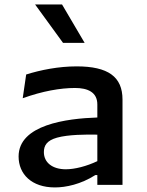

<svg xmlns="http://www.w3.org/2000/svg" viewBox="-20 -830 660 862"><path d="M530 0V-383C530 -485.5 465.5 -532 324 -532C243 -532 162.5 -516 97.5 -495.5L82 -389C171 -421 251 -435 317 -435C374 -435 417 -416 417 -361V-302.5C279 -298 63.5 -270 63.5 -127.5C63.5 -48.5 121.5 11.5 226.5 11.5C275.5 11.5 343 -2.5 408 -44H417V0ZM137.5 -810 263 -637.5H360L258.5 -810ZM177 -147C177 -176.5 190 -199 236 -212C286.5 -226 365 -226.5 417 -225.5V-106.5C368.5 -83.5 315.5 -70 275.5 -70C215 -70 177 -100.5 177 -147Z"/></svg>

Font: Monaspace Argon Medium
Style: Regular
Weight: 500
Designer: Riley Cran & the Lettermatic Team
Foundry: Lettermatic
Version: Version 1.000 (Monaspace Argon)